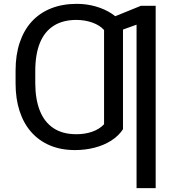

<svg xmlns="http://www.w3.org/2000/svg" viewBox="-20 -757 903 981"><path d="M608.4 -371.1V-96.7Q586.4 -63 549.1 -39.1Q511.7 -15.1 464.1 -2.7Q416.5 9.8 363.3 9.8Q291.5 9.8 235.4 -13.9Q179.2 -37.6 139.9 -82Q100.6 -126.5 80.1 -189.5Q59.6 -252.4 59.6 -331.1V-391.6L160.2 -393.6V-331.1Q160.6 -249 183.8 -190.9Q207 -132.8 253.4 -102.1Q299.8 -71.3 369.1 -71.3Q412.6 -70.8 450.2 -83.7Q487.8 -96.7 511.7 -122.1V-371.1ZM608.4 -630.9V-362.3H511.7V-603.5Q490.7 -627.4 453.4 -641.1Q416 -654.8 371.1 -655.3Q301.8 -655.3 254.9 -625.7Q208 -596.2 184.3 -538.8Q160.6 -481.4 160.2 -396.5V-339.8H59.6V-396.5Q59.6 -476.6 80.8 -539.8Q102.1 -603 142.3 -647Q182.6 -690.9 240.7 -714.1Q298.8 -737.3 372.1 -737.3Q422.9 -737.3 469 -724.1Q515.1 -710.9 551.3 -687Q587.4 -663.1 608.4 -630.9ZM775.4 -727.5V204.1H677.7V-630.9L563.5 -589.8V-671.9L700.2 -727.5Z"/></svg>

Font: Inter
Style: Regular
Weight: 400
Designer: Rasmus Andersson
Foundry: rsms
Version: Version 4.000;git-8c9346024